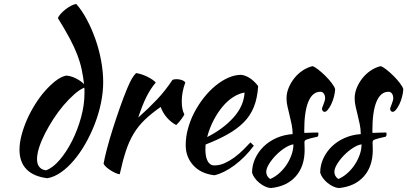

<svg xmlns="http://www.w3.org/2000/svg" viewBox="-20 -851 2068 975"><path d="M315 -467Q335 -467 361 -455Q387 -443 407 -424Q402 -464 394.5 -499.5Q387 -535 372.5 -573Q358 -611 334 -656Q310 -701 274 -759Q277 -768 287.5 -780Q298 -792 311.5 -802.5Q325 -813 339.5 -821Q354 -829 367 -831Q395 -800 420 -753.5Q445 -707 464 -653.5Q483 -600 493.5 -543Q504 -486 504 -434Q504 -382 492.5 -327Q481 -272 460.5 -219.5Q440 -167 413 -120Q386 -73 354.5 -36Q323 1 289 24.5Q255 48 221 54Q152 46 115.5 9.5Q79 -27 79 -91Q79 -125 89.5 -165Q100 -205 117.5 -244.5Q135 -284 158.5 -321.5Q182 -359 208.5 -389Q235 -419 262 -440Q289 -461 315 -467ZM213 14Q248 2 283 -39Q318 -80 346 -135.5Q374 -191 391.5 -254.5Q409 -318 409 -377Q409 -394 409 -398Q409 -402 408 -406Q384 -396 357 -372Q330 -348 303 -316.5Q276 -285 252 -248Q228 -211 209 -174Q190 -137 179 -103Q168 -69 168 -43Q168 7 213 14Z M506 -20Q511 -49 523.5 -96.5Q536 -144 553 -197.5Q570 -251 589 -305Q608 -359 626 -402Q639 -433 649 -450.5Q659 -468 671 -480Q685 -478 700 -473Q715 -468 729 -461Q743 -454 754 -446.5Q765 -439 771 -432Q744 -400 723.5 -359Q703 -318 682 -254Q736 -302 777.5 -346Q819 -390 855 -444Q861 -449 876 -449Q890 -449 903 -444.5Q916 -440 921 -432Q903 -384 903 -337Q903 -293 916 -271Q915 -265 902.5 -248Q890 -231 875 -216Q848 -230 827 -254.5Q806 -279 796 -308Q749 -275 716 -243.5Q683 -212 659.5 -173.5Q636 -135 619.5 -85Q603 -35 588 34Q579 33 566.5 27.5Q554 22 541.5 14Q529 6 519 -3Q509 -12 506 -20Z M1291 -414Q1287 -352 1269 -307.5Q1251 -263 1217.5 -229.5Q1184 -196 1136 -169Q1088 -142 1024 -117Q1024 -111 1023.5 -104.5Q1023 -98 1023 -91Q1023 -78 1025 -64Q1027 -50 1032 -38Q1037 -26 1046 -18.5Q1055 -11 1069 -11Q1096 -11 1122 -23Q1148 -35 1171.5 -52.5Q1195 -70 1215.5 -90.5Q1236 -111 1252 -128Q1262 -119 1269 -111Q1224 -51 1170.5 -11.5Q1117 28 1069 39Q1000 31 961.5 -11.5Q923 -54 923 -114Q923 -155 934.5 -197.5Q946 -240 966.5 -279.5Q987 -319 1014.5 -354Q1042 -389 1073.5 -415Q1105 -441 1138.5 -456Q1172 -471 1205 -471Q1251 -465 1291 -414ZM1222 -381Q1195 -377 1166 -359Q1137 -341 1111.5 -311Q1086 -281 1065 -241Q1044 -201 1032 -155Q1112 -195 1165 -253.5Q1218 -312 1222 -381Z M1682 -398Q1681 -379 1675.5 -358.5Q1670 -338 1662 -321.5Q1654 -305 1645 -294Q1636 -283 1628 -283Q1617 -284 1615 -298Q1615 -301 1617.5 -307.5Q1620 -314 1623 -322Q1626 -330 1628.5 -338Q1631 -346 1631 -352Q1631 -366 1624.5 -375.5Q1618 -385 1607 -385Q1567 -385 1546 -335Q1525 -285 1525 -188Q1525 -178 1526 -176Q1547 -177 1563.5 -177.5Q1580 -178 1596 -178Q1597 -176 1597 -170Q1597 -161 1593 -157Q1570 -152 1556.5 -148.5Q1543 -145 1536 -142Q1529 -139 1527.5 -135.5Q1526 -132 1526 -126Q1526 -118 1526.5 -110Q1527 -102 1527 -90Q1527 -6 1481.5 45Q1436 96 1355 104Q1341 103 1326 96Q1311 89 1297.5 78Q1284 67 1274 53.5Q1264 40 1260 26Q1260 -12 1276 -46.5Q1292 -81 1319.5 -107.5Q1347 -134 1384.5 -150.5Q1422 -167 1466 -170Q1466 -195 1461 -219Q1456 -243 1450.5 -265.5Q1445 -288 1440 -309.5Q1435 -331 1435 -352Q1435 -379 1446 -405.5Q1457 -432 1475 -454.5Q1493 -477 1517 -493Q1541 -509 1567 -515Q1578 -512 1596.5 -497.5Q1615 -483 1633 -465Q1651 -447 1665 -428.5Q1679 -410 1682 -398ZM1352 58Q1376 48 1397.5 29Q1419 10 1435 -14Q1451 -38 1460.5 -65Q1470 -92 1470 -118Q1450 -115 1426 -99.5Q1402 -84 1381 -62.5Q1360 -41 1346 -18Q1332 5 1332 22Q1332 44 1352 58Z M2028 -398Q2027 -379 2021.5 -358.5Q2016 -338 2008 -321.5Q2000 -305 1991 -294Q1982 -283 1974 -283Q1963 -284 1961 -298Q1961 -301 1963.5 -307.5Q1966 -314 1969 -322Q1972 -330 1974.5 -338Q1977 -346 1977 -352Q1977 -366 1970.5 -375.5Q1964 -385 1953 -385Q1913 -385 1892 -335Q1871 -285 1871 -188Q1871 -178 1872 -176Q1893 -177 1909.5 -177.5Q1926 -178 1942 -178Q1943 -176 1943 -170Q1943 -161 1939 -157Q1916 -152 1902.5 -148.5Q1889 -145 1882 -142Q1875 -139 1873.5 -135.5Q1872 -132 1872 -126Q1872 -118 1872.5 -110Q1873 -102 1873 -90Q1873 -6 1827.5 45Q1782 96 1701 104Q1687 103 1672 96Q1657 89 1643.5 78Q1630 67 1620 53.5Q1610 40 1606 26Q1606 -12 1622 -46.5Q1638 -81 1665.5 -107.5Q1693 -134 1730.5 -150.5Q1768 -167 1812 -170Q1812 -195 1807 -219Q1802 -243 1796.5 -265.5Q1791 -288 1786 -309.5Q1781 -331 1781 -352Q1781 -379 1792 -405.5Q1803 -432 1821 -454.5Q1839 -477 1863 -493Q1887 -509 1913 -515Q1924 -512 1942.5 -497.5Q1961 -483 1979 -465Q1997 -447 2011 -428.5Q2025 -410 2028 -398ZM1698 58Q1722 48 1743.5 29Q1765 10 1781 -14Q1797 -38 1806.5 -65Q1816 -92 1816 -118Q1796 -115 1772 -99.5Q1748 -84 1727 -62.5Q1706 -41 1692 -18Q1678 5 1678 22Q1678 44 1698 58Z"/></svg>

Font: Sweet Mavka Script
Style: Regular
Weight: 500
Designer: Pablo Impallari/Anastassiya Vishnevskaya
Foundry: Pablo Impallari/ Anastassiya Vishnevskaya
Version: Version 2.0/www.impallari.com/   behance.net/sweetcherry